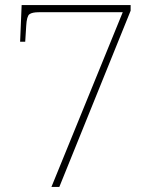

<svg xmlns="http://www.w3.org/2000/svg" viewBox="-20 -734 599 754"><path d="M182 0 462 -686H133Q106 -686 95.5 -678Q85 -670 83 -633L79 -570H59L65 -714H493V-692L213 0Z"/></svg>

Font: Noto Serif Thin
Style: Regular
Weight: 100
Designer: Monotype Design Team
Foundry: Monotype Imaging Inc.
Version: Version 2.015